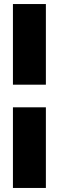

<svg xmlns="http://www.w3.org/2000/svg" viewBox="-20 -750 291 950"><path d="M44 -331V-730H207V-331ZM44 180V-219H207V180Z"/></svg>

Font: MuseoModerno Black
Style: Regular
Weight: 900
Designer: Pablo Cosgaya, Héctor Gatti, Marcela Romero, and the Authors of The MuseoModerno Project.
Foundry: Omnibus-Type Team
Version: Version 1.001